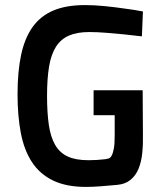

<svg xmlns="http://www.w3.org/2000/svg" viewBox="-20 -724 640 755"><path d="M348 -369H541L542 -199Q543 -158 539.5 -123Q536 -88 525 -61Q514 -34 493.5 -17Q473 0 441 3Q409 6 376.5 8.5Q344 11 318 11Q241 11 189 -14Q137 -39 106 -86Q75 -133 62 -200.5Q49 -268 49 -353Q49 -442 63 -508Q77 -574 108 -617.5Q139 -661 189.5 -682.5Q240 -704 314 -704Q351 -704 391 -700Q431 -696 465 -691Q505 -686 542 -679L538 -581Q502 -585 466 -589Q435 -592 398.5 -595Q362 -598 331 -598Q283 -598 251 -584Q219 -570 200 -540Q181 -510 173 -462.5Q165 -415 165 -347Q165 -281 172 -233Q179 -185 197 -154Q215 -123 246.5 -108.5Q278 -94 328 -94Q344 -94 361 -95Q378 -96 394 -98Q401 -99 407.5 -101Q414 -103 419 -112Q424 -121 427.5 -139Q431 -157 431 -190V-271H348Z"/></svg>

Font: Panefresco 750wt
Style: Regular
Weight: 750
Foundry: Campivisivi & Chank Co
Version: Version 1.000